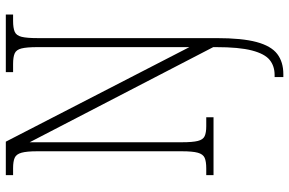

<svg xmlns="http://www.w3.org/2000/svg" viewBox="-187 -567 994 660"><g transform="rotate(-90 310.0 -237.0)"><path d="M375 240V210H382Q413 210 434 193Q455 176 466.5 132Q478 88 478 9V-1L151 -632V-109Q151 -72 155.5 -54Q160 -36 172 -30.5Q184 -25 206 -25H237V0H38V-25H61Q85 -25 97.5 -30.5Q110 -36 115 -54Q120 -72 120 -109V-606Q120 -642 115 -660Q110 -678 97.5 -683.5Q85 -689 62 -689H38V-714H153L478 -83V-605Q478 -642 473.5 -660Q469 -678 456.5 -683.5Q444 -689 420 -689H392V-714H590V-689H568Q544 -689 531 -683.5Q518 -678 513.5 -660Q509 -642 509 -605V10Q509 98 495.5 148Q482 198 454.5 219Q427 240 385 240Z"/></g></svg>

Font: Noto Serif Ethiopic Condensed ExtraLight
Style: Regular
Weight: 200
Width: 3
Designer: Monotype Design Team
Foundry: Monotype Imaging Inc.
Version: Version 2.102; ttfautohint (v1.8.4.7-5d5b)